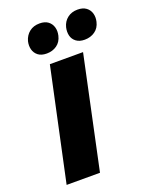

<svg xmlns="http://www.w3.org/2000/svg" viewBox="-162 -975 832 1060"><g transform="rotate(-20 253.5 -444.5)"><path d="M41 0 182 -658H377L237 0ZM187 -719Q155 -719 136.5 -733.5Q118 -748 112 -770.5Q106 -793 112 -819Q121 -851 145 -870Q169 -889 205 -889Q236 -889 254.5 -875Q273 -861 279.5 -838.5Q286 -816 280 -790Q272 -755 246.5 -737Q221 -719 187 -719ZM410 -719Q379 -719 360 -733.5Q341 -748 335.5 -770.5Q330 -793 336 -819Q344 -851 368.5 -870Q393 -889 428 -889Q459 -889 478 -875Q497 -861 503.5 -838.5Q510 -816 504 -790Q496 -755 470 -737Q444 -719 410 -719Z"/></g></svg>

Font: Ysabeau Black
Style: Italic
Weight: 900
Italic angle: -12°
Version: Version 2.000;gftools[0.9.27.dev2+g8671c4b]